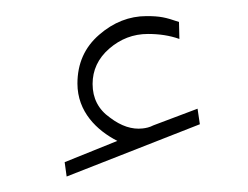

<svg xmlns="http://www.w3.org/2000/svg" viewBox="-20 -784 312 242"><path d="M61.5 -579.6 64 -561.5 231.9 -627.4 229 -647 173.3 -626C168.5 -623.5 164.1 -622.6 159.7 -622.1C146.5 -620.6 132.8 -625 118.7 -635.7C104 -646 96.7 -660.2 96.7 -678.2C96.7 -695.3 103.5 -710.4 117.7 -722.7C131.8 -734.9 147.9 -741.2 166.5 -741.2C180.7 -741.2 193.8 -739.3 206.1 -734.9L205.6 -756.3C188.5 -762.2 181.6 -763.7 164.6 -763.7C143.1 -763.7 123 -755.9 105 -740.2C86.9 -724.6 77.6 -704.1 77.6 -678.7C77.6 -643.1 102.1 -619.6 127.9 -606.4Z"/></svg>

Font: Vazirmatn Thin
Style: Regular
Weight: 100
Designer: Saber Rastikerdar
Foundry: Saber Rastikerdar
Version: Version 33.003